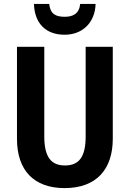

<svg xmlns="http://www.w3.org/2000/svg" viewBox="-20 -954 665 984"><path d="M470 -934H391C386 -883 353 -868 312 -868C265 -868 238 -882 232 -934H154C157 -834 215 -776 311 -776C403 -776 467 -838 470 -934ZM558 -714H419V-255C419 -151 386 -106 313 -106C243 -106 207 -148 207 -254V-714H67V-242C67 -82 153 10 311 10C475 10 558 -87 558 -243Z"/></svg>

Font: Noto Sans Display SemiCondensed
Style: Bold
Weight: 700
Width: 4
Designer: Monotype Design Team
Foundry: Monotype Imaging Inc.
Version: Version 1.900